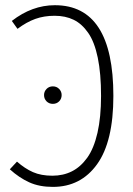

<svg xmlns="http://www.w3.org/2000/svg" viewBox="-20 -714 516 745"><path d="M192.9 -693.8Q419.9 -693.8 419.9 -341.8Q419.9 -164.6 356.7 -76.7Q293.5 11.2 185.1 11.2Q132.3 11.2 93.3 -6.6Q54.2 -24.4 18.1 -57.1L45.9 -86.9Q76.2 -60.1 107.9 -46.1Q139.6 -32.2 183.1 -32.2Q225.1 -32.2 258.8 -49.1Q292.5 -65.9 318.4 -101.8Q344.2 -137.7 358.2 -198.5Q372.1 -259.3 372.1 -341.8Q372.1 -428.7 359.4 -490Q346.7 -551.3 322.3 -586.4Q297.9 -621.6 265.9 -637.2Q233.9 -652.8 191.9 -652.8Q150.9 -652.8 116.9 -640.6Q83 -628.4 47.9 -602.1L25.9 -632.8Q104.5 -693.8 192.9 -693.8ZM219.2 -345.2Q219.2 -330.6 209.5 -320.8Q199.7 -311 185.1 -311Q170.4 -311 160.6 -320.8Q150.9 -330.6 150.9 -345.2Q150.9 -358.9 160.6 -368.9Q170.4 -378.9 185.1 -378.9Q199.7 -378.9 209.5 -368.9Q219.2 -358.9 219.2 -345.2Z"/></svg>

Font: Fira Sans Compressed ExtraLight
Style: Regular
Weight: 250
Width: 1
Designer: Carrois Corporate & Edenspiekermann AG
Foundry: Carrois Corporate GbR & Edenspiekermann AG
Version: Version 4.203;PS 004.203;hotconv 1.0.88;makeotf.lib2.5.64775